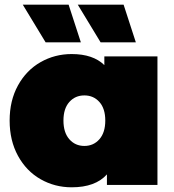

<svg xmlns="http://www.w3.org/2000/svg" viewBox="-20 -787 740 817"><path d="M650 -547H424V-510C392 -541.3 345.7 -557 285 -557C237 -557 192.8 -545.5 152.5 -522.5C112.2 -499.5 80.2 -466.5 56.5 -423.5C32.8 -380.5 21 -330.7 21 -274C21 -217.3 32.8 -167.3 56.5 -124C80.2 -80.7 112.2 -47.5 152.5 -24.5C192.8 -1.5 237 10 285 10C352.3 10 402.3 -8.3 435 -45V0H650ZM403 -194.5C386.3 -175.5 365 -166 339 -166C313 -166 291.7 -175.5 275 -194.5C258.3 -213.5 250 -240 250 -274C250 -308 258.3 -334.3 275 -353C291.7 -371.7 313 -381 339 -381C365 -381 386.3 -371.7 403 -353C419.7 -334.3 428 -308 428 -274C428 -240 419.7 -213.5 403 -194.5ZM77 -767 174 -607H324L272 -767ZM311 -767 408 -607H558L506 -767Z"/></svg>

Font: Montserrat Custom Black
Style: Regular
Weight: 900
Designer: Julieta Ulanovsky
Foundry: Julieta Ulanovsky
Version: Version 7.200